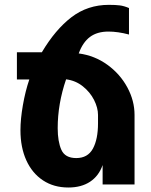

<svg xmlns="http://www.w3.org/2000/svg" viewBox="-20 -780 640 812"><path d="M66.5 -229Q66.5 -276.5 76.8 -335.2Q87 -394 104 -444H51.5V-559H157Q214 -655 282.2 -707.2Q350.5 -759.5 440.5 -759.5Q468.5 -759.5 486.5 -757.2Q504.5 -755 525.5 -746V-634Q478.5 -646.5 438.5 -646.5Q391 -646.5 360.5 -623.8Q330 -601 313 -554Q380.5 -545 434.2 -506Q488 -467 518.5 -410.5Q549 -354 549 -294V0H414V-82Q398 -36 361 -11.5Q324 13 269 13Q207.5 13 161.8 -17.2Q116 -47.5 91.2 -102.2Q66.5 -157 66.5 -229ZM394.5 -258.5V-294Q394.5 -324 377.8 -357.2Q361 -390.5 330.2 -415Q299.5 -439.5 259.5 -444.5Q224 -341 224 -238Q224 -181.5 239.5 -146.5Q255 -111.5 302.5 -111.5Q351 -111.5 372.8 -151.2Q394.5 -191 394.5 -258.5Z"/></svg>

Font: JuliaMono Black
Style: Regular
Weight: 900
Monospace: yes
Designer: cormullion
Foundry: corm
Version: Version 0.054; ttfautohint (v1.8.4)